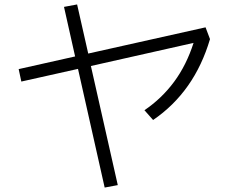

<svg xmlns="http://www.w3.org/2000/svg" viewBox="-20 -791 1040 864"><path d="M510 42 451 53 331 -481 76 -424 64 -480 318 -537 268 -760 327 -771 377 -550 905 -668 925 -615Q855 -378 669 -251L630 -295Q708 -348 763.5 -423Q819 -498 851 -598L389 -494Z"/></svg>

Font: Murecho Light
Style: Regular
Weight: 300
Designer: Neil Summerour
Foundry: Positype
Version: Version 1.010; ttfautohint (v1.8.3)